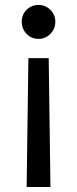

<svg xmlns="http://www.w3.org/2000/svg" viewBox="-20 -574 313 779"><path d="M184.7 184.7 177.6 -338.1H95.2L88.1 184.7ZM136.4 -554Q107.6 -554 87.9 -534.3Q68.2 -514.6 68.2 -485.8Q68.2 -457 87.9 -436.6Q107.6 -416.2 136.4 -416.2Q164.1 -416.2 184.3 -436.6Q204.5 -457 204.5 -485.8Q204.5 -514.6 184.3 -534.3Q164.1 -554 136.4 -554Z"/></svg>

Font: Inter UI
Style: Regular
Weight: 400
Designer: Rasmus Andersson
Foundry: rsms
Version: Version 2.2